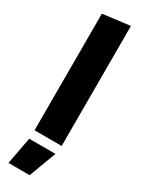

<svg xmlns="http://www.w3.org/2000/svg" viewBox="-240 -739 739 981"><g transform="rotate(30 130.0 -248.5)"><path d="M50 -688 210 -708V0H50ZM203 51 143 211H18L48 51Z"/></g></svg>

Font: Roundo Variable
Style: Regular
Weight: 200
Designer: Shiva Nallaperumal
Foundry: Indian Type Foundry
Version: Version 2.000